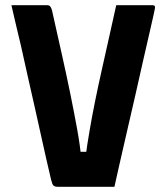

<svg xmlns="http://www.w3.org/2000/svg" viewBox="-20 -720 640 740"><path d="M160 -700Q167 -700 170.5 -698Q174 -696 177.5 -688.5Q181 -681 184 -664Q201 -588 218.5 -510Q236 -432 251 -358.5Q266 -285 277.5 -221.5Q289 -158 293 -110L261 -135H341L309 -110Q316 -163 325.5 -218Q335 -273 346.5 -330Q358 -387 371.5 -447Q385 -507 399 -570Q413 -633 428 -700Q463 -700 498.5 -700Q534 -700 569 -700Q571 -700 573.5 -699Q576 -698 577 -695Q578 -692 577 -687Q573 -666 561 -614.5Q549 -563 533.5 -494.5Q518 -426 501 -350.5Q484 -275 467.5 -205Q451 -135 439 -80.5Q427 -26 421 0Q358 0 303.5 0Q249 0 205 0Q191 0 186 -5Q181 -10 177 -27Q168 -65 158 -109Q148 -153 137 -203Q126 -253 113.5 -308.5Q101 -364 87.5 -423.5Q74 -483 60 -547Q54 -572 48 -597Q42 -622 36 -648Q30 -674 24 -700Q60 -700 94.5 -700Q129 -700 160 -700Z"/></svg>

Font: Recursive Monospace ExtraBold
Style: Regular
Weight: 800
Version: Version 1.047